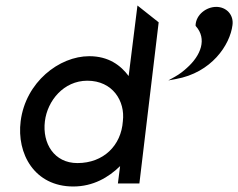

<svg xmlns="http://www.w3.org/2000/svg" viewBox="-20 -666 865 697"><path d="M765 -641C729 -641 692 -613 690 -575V-573L691 -571C732 -525 710 -465 658 -419C646 -408 632 -397 616 -388L591 -374L618 -379C748 -402 815 -503 824 -575C829 -612 802 -641 765 -641ZM416 -63 408 0H486L556 -585L479 -646L447 -390C418 -429 374 -462 304 -462C195 -462 73 -368 55 -226C40 -108 105 11 246 11C318 11 374 -22 416 -63ZM426 -226C420 -138 356 -74 261 -74C177 -74 133 -145 143 -226C152 -300 211 -373 297 -373C389 -373 435 -299 426 -226Z"/></svg>

Font: Charger
Style: BdIt
Weight: 400
Designer: Jasper
Foundry: Cannot Into Space Fonts
Version: Version 0.98